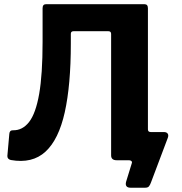

<svg xmlns="http://www.w3.org/2000/svg" viewBox="-20 -762 864 913"><path d="M600.3 130.6Q586.9 130.6 581.4 123.4Q575.9 116.2 579.6 102.3L606.9 13.6Q608.9 7.9 604.8 3.9Q600.6 0 593.5 0H552.7L683.4 -146.8Q683.4 -134.1 696.8 -134.1H759.1Q771.8 -134.1 777.2 -126.8Q782.5 -119.6 778.1 -106.9L698.3 104.7Q693.8 117.4 688.4 124Q683 130.6 670.6 130.6ZM667.3 -742Q683.4 -742 683.4 -722.7V-20.7Q683.4 -10 678.9 -5Q674.4 0 661.6 0H534.8Q508.4 0 508.4 -23.3V-600.9Q508.4 -613.6 495 -613.6H330Q316.8 -613.6 316.8 -601.2V-554Q316.8 -357.9 288 -228.3Q259.1 -98.6 196.3 -40.8Q133.5 17 31.4 -1.1Q14.7 -5.3 15 -20.3L24.3 -125.4Q25.6 -142.8 41.3 -142.5Q86.6 -141.3 118.3 -181.9Q150 -222.5 166.3 -315.5Q182.5 -408.4 182.5 -562.6V-722.7Q182.5 -742 198.6 -742Z"/></svg>

Font: Libre Franklin Thin
Style: Regular
Weight: 100
Designer: Pablo Impallari, Rodrigo Fuenzalida, Nhung Nguyen
Foundry: Impallari Type
Version: Version 3.000